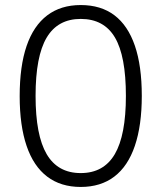

<svg xmlns="http://www.w3.org/2000/svg" viewBox="-20 -733 640 761"><path d="M300 8Q221 8 167 -33Q113 -74 85.5 -154.5Q58 -235 58 -352Q58 -471 85.5 -551Q113 -631 167 -672Q221 -713 300 -713Q380 -713 433.5 -672.5Q487 -632 514.5 -552Q542 -472 542 -353Q542 -236 514.5 -155Q487 -74 433 -33Q379 8 300 8ZM300 -47Q391 -47 435 -122Q479 -197 479 -353Q479 -511 435.5 -584.5Q392 -658 300 -658Q209 -658 165 -584Q121 -510 121 -353Q121 -197 165 -122Q209 -47 300 -47Z"/></svg>

Font: Nunito Sans 12pt Light
Style: Regular
Weight: 300
Designer: Vernon Adams
Foundry: Vernon Adams
Version: Version 3.101;gftools[0.9.27]